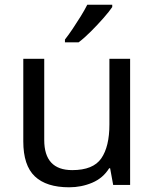

<svg xmlns="http://www.w3.org/2000/svg" viewBox="-20 -786 658 816"><path d="M533 -536V0H461L448 -71H444Q418 -29 372 -9.5Q326 10 274 10Q177 10 128 -36.5Q79 -83 79 -185V-536H168V-191Q168 -63 287 -63Q376 -63 410.5 -113Q445 -163 445 -257V-536ZM457 -756Q445 -738 420 -709.5Q395 -681 366.5 -652.5Q338 -624 314 -606H256V-618Q271 -637 288.5 -663Q306 -689 323 -716.5Q340 -744 351 -766H457Z"/></svg>

Font: Noto Serif Ottoman Siyaq
Style: Regular
Weight: 400
Designer: Sérgio Martins
Version: Version 1.005; ttfautohint (v1.8.4.7-5d5b)